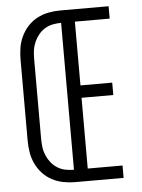

<svg xmlns="http://www.w3.org/2000/svg" viewBox="-53 -777 605 819"><g transform="rotate(-5 250.0 -367.5)"><path d="M235 0V-735H443V-682H294V-409H430V-356H294V-53H443V0ZM235 0Q210 0 184.5 -5Q159 -10 136.5 -22Q114 -34 96.5 -53Q79 -72 68 -95.5Q57 -119 53 -144Q49 -169 49 -195V-540Q49 -566 53 -591Q57 -616 68 -639.5Q79 -663 96.5 -682Q114 -701 136.5 -713Q159 -725 184.5 -730Q210 -735 235 -735V-682Q217 -682 199 -678.5Q181 -675 165.5 -665.5Q150 -656 138.5 -642Q127 -628 119.5 -611Q112 -594 109.5 -576Q107 -558 107 -540V-195Q107 -177 109.5 -159Q112 -141 119.5 -124Q127 -107 138.5 -93Q150 -79 165.5 -69.5Q181 -60 199 -56.5Q217 -53 235 -53Z"/></g></svg>

Font: Iosevka Light
Style: Regular
Weight: 300
Monospace: yes
Designer: Belleve Invis
Foundry: Belleve Invis
Version: Version 32.5.0; ttfautohint (v1.8.4)